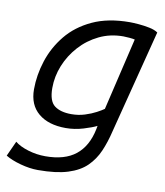

<svg xmlns="http://www.w3.org/2000/svg" viewBox="-92 -596 733 852"><g transform="rotate(10 274.5 -170.5)"><path d="M136 188Q99 188 57 176.5Q15 165 -11 149L20 81Q42 99 80 110.5Q118 122 158 122Q245 122 294.5 82.5Q344 43 360 -35L363 -51Q344 -41 304.5 -29Q265 -17 225 -17Q147 -17 102 -54.5Q57 -92 57 -162Q57 -226 78 -291Q99 -356 143 -410Q187 -464 257 -496.5Q327 -529 425 -529Q440 -529 464.5 -527Q489 -525 513.5 -520Q538 -515 552 -505L433 -40Q421 11 403 52.5Q385 94 354 124.5Q323 155 270.5 171.5Q218 188 136 188ZM239 -82Q271 -82 299.5 -91Q328 -100 349.5 -111.5Q371 -123 382 -131L459 -457Q451 -459 434.5 -460.5Q418 -462 407 -462Q348 -462 298.5 -438Q249 -414 212.5 -373.5Q176 -333 156 -283.5Q136 -234 136 -182Q136 -123 163 -102.5Q190 -82 239 -82Z"/></g></svg>

Font: Ubuntu Sans Mono
Style: Italic
Weight: 400
Italic angle: -13.5°
Monospace: yes
Designer: Dalton Maag Ltd
Foundry: Dalton Maag Ltd
Version: Version 1.006